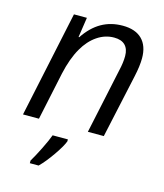

<svg xmlns="http://www.w3.org/2000/svg" viewBox="-114 -630 801 937"><g transform="rotate(15 286.5 -161.0)"><path d="M145 -536.1H210.4L195.3 -435.1H198.7Q235.4 -490.2 282.7 -517.3Q330.1 -544.4 390.1 -544.4Q454.1 -544.4 487.8 -511Q521.5 -477.5 521.5 -415Q521.5 -376 509.3 -320.8L439.5 0H358.9L429.2 -329.6Q439 -370.6 439 -403.8Q439 -439.5 420.2 -458.5Q401.4 -477.5 364.3 -477.5Q318.8 -477.5 279.1 -450.4Q239.3 -423.3 211.4 -374.5Q180.7 -321.3 163.1 -241.7L111.8 0H31.2ZM197.3 61H274.4V70.8Q265.6 95.7 232.4 143.8Q199.2 191.9 169.4 221.2H125V208Q142.1 179.7 164.6 134.5Q187 89.4 197.3 61Z"/></g></svg>

Font: Viking Open Sans
Style: Italic
Weight: 400
Italic angle: -12°
Foundry: Ascender Corporation
Version: Version 2.000